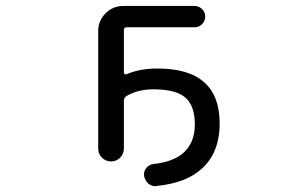

<svg xmlns="http://www.w3.org/2000/svg" viewBox="-20 -567 1040 650"><path d="M513.7 -335Q723.6 -335 723.6 -149.4Q723.6 -48.8 661.1 5.9Q608.4 52.7 510.7 62.5Q508.8 63.5 506.8 63.5Q493.2 63.5 482.4 54.7Q470.7 43.9 467.8 28.3Q465.8 13.7 475.1 2Q484.4 -9.8 499 -11.7Q562.5 -18.6 596.7 -45.9Q639.6 -81.1 639.6 -145.5Q639.6 -209 607.4 -236.8Q575.2 -264.6 500 -264.6Q445.3 -264.6 407.2 -241.2Q399.4 -235.4 399.4 -225.6V-64.5Q399.4 -45.9 386.7 -33.2Q374 -20.5 356 -20.5Q337.9 -20.5 325.2 -33.2Q312.5 -45.9 312.5 -64.5V-461.9Q312.5 -497.1 337.4 -522Q362.3 -546.9 397.5 -546.9H638.7Q653.3 -546.9 664.1 -536.1Q674.8 -525.4 674.8 -510.7Q674.8 -496.1 664.1 -485.4Q653.3 -474.6 638.7 -474.6H409.2Q399.4 -474.6 399.4 -464.8V-321.3Q399.4 -318.4 402.3 -316.4Q405.3 -314.5 408.2 -315.4Q452.1 -335 513.7 -335Z"/></svg>

Font: Rounded-X Mgen+ 1m regular
Style: Regular
Weight: 400
Designer: [Source Han Sans]
Ryoko NISHIZUKA  (kana & ideographs); Paul D. Hunt (Latin, Greek & Cyrillic); Wenlong ZHANG  (bopomofo
Version: Version 1.059.20150602